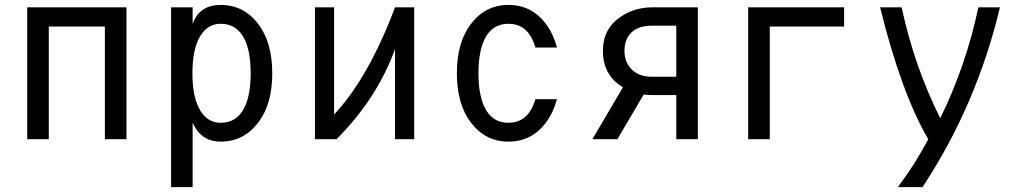

<svg xmlns="http://www.w3.org/2000/svg" viewBox="-20 -567 4142 782"><path d="M495.1 -537.1V0H407.2V-459H178.7V0H90.8V-537.1Z M878.9 -470.2Q819.3 -470.2 788.6 -407.2Q763.7 -356 763.7 -268.6Q763.7 -181.2 788.6 -129.9Q819.3 -66.9 878.9 -66.9Q945.3 -66.9 976.1 -129.9Q1001 -181.2 1001 -268.6Q1001 -356 976.1 -407.2Q945.3 -470.2 878.9 -470.2ZM676.8 -537.1H764.6V-469.7Q792 -546.9 878.9 -546.9Q973.1 -546.9 1032.2 -468.8Q1088.9 -394 1088.9 -268.6Q1088.9 -143.1 1032.2 -68.4Q973.1 9.8 878.9 9.8Q798.3 9.8 764.6 -67.4V195.3H676.8Z M1262.7 0V-537.1H1340.8V-100.6Q1481 -250.5 1588.9 -537.1H1667V0H1588.9V-367.2Q1516.1 -166 1350.6 0Z M2248.5 -163.1Q2233.4 -107.9 2204.1 -68.4Q2146 9.8 2050.8 9.8Q1956.5 9.8 1897.5 -68.4Q1840.8 -143.1 1840.8 -268.6Q1840.8 -394 1897.5 -468.8Q1956.5 -546.9 2050.8 -546.9Q2146 -546.9 2204.1 -468.8Q2233.4 -429.2 2248.5 -373.5Q2248.5 -373.5 2160.6 -373.5Q2155.3 -392.1 2147.9 -407.2Q2117.7 -470.2 2050.8 -470.2Q1984.4 -470.2 1953.6 -407.2Q1928.7 -356 1928.7 -268.6Q1928.7 -181.2 1953.6 -129.9Q1984.4 -66.9 2050.8 -66.9Q2117.7 -66.9 2147.9 -129.9Q2155.3 -145 2160.6 -163.1Z M2392.6 0 2517.1 -211.4Q2508.8 -216.3 2501.5 -221.7Q2435.5 -270 2435.5 -359.4Q2435.5 -449.2 2506.8 -498Q2564 -537.1 2637.2 -537.1H2822.3V0H2734.4V-179.7H2637.2Q2618.7 -179.7 2601.6 -182.1L2494.6 0ZM2734.4 -254.4V-462.4H2636.7Q2586.9 -462.4 2559.1 -440.9Q2523.4 -413.6 2523.4 -359.4Q2523.4 -311 2557.1 -280.3Q2585.9 -254.4 2636.7 -254.4Z M3027.3 0V-537.1H3418V-459H3115.2V0Z M3564.5 -537.1Q3564.5 -537.1 3652.3 -537.1Q3704.1 -295.9 3809.6 -85.4Q3915 -300.8 3964.8 -537.1H4052.7Q3958 -139.6 3737.3 195.3H3636.7Q3708 100.6 3760.7 0Q3651.4 -186.5 3564.5 -537.1Z"/></svg>

Font: Consola Mono
Style: Book
Weight: 400
Monospace: yes
Version: Version 2.001